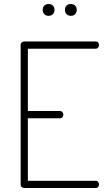

<svg xmlns="http://www.w3.org/2000/svg" viewBox="-20 -938 538 958"><path d="M119 -384H279Q287 -384 291.5 -378.5Q296 -373 296 -365Q296 -359 292 -353.5Q288 -348 279 -348H119V-36H457Q465 -36 469.5 -30.5Q474 -25 474 -17Q474 -11 470 -5.5Q466 0 457 0H101Q94 0 88.5 -4.5Q83 -9 83 -18V-713Q83 -722 88.5 -726.5Q94 -731 101 -731H457Q466 -731 470 -725.5Q474 -720 474 -714Q474 -706 469.5 -700.5Q465 -695 457 -695H119ZM223 -918Q236 -918 244 -910Q252 -902 252 -889Q252 -876 244 -867.5Q236 -859 223 -859Q209 -859 201 -867.5Q193 -876 193 -889Q193 -902 201 -910Q209 -918 223 -918ZM334 -918Q347 -918 355 -910Q363 -902 363 -889Q363 -876 355 -867.5Q347 -859 334 -859Q320 -859 312 -867.5Q304 -876 304 -889Q304 -902 312 -910Q320 -918 334 -918Z"/></svg>

Font: AkaAcidDosis
Style: ExtraLight
Weight: 250
Designer: Edgar Tolentino, Pablo Impallari, Igino Marini, Aka-Acid
Foundry: Edgar Tolentino, Pablo Impallari, Igino Marini, Aka-Acid
Version: Version 1.007